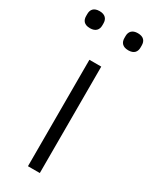

<svg xmlns="http://www.w3.org/2000/svg" viewBox="-197 -754 636 800"><g transform="rotate(30 121.0 -354.5)"><path d="M29 -627C56 -627 68 -642 68 -663V-673C68 -694 56 -709 29 -709C1 -709 -10 -694 -10 -673V-663C-10 -642 1 -627 29 -627ZM213 -627C241 -627 252 -642 252 -663V-673C252 -694 241 -709 213 -709C186 -709 174 -694 174 -673V-663C174 -642 186 -627 213 -627ZM150 0V-512H93V0Z"/></g></svg>

Font: IBM Plex Devanagari Light
Style: Regular
Weight: 300
Designer: Mike Abbink, Paul van der Laan, Pieter van Rosmalen, Erin McLaughlin
Foundry: Bold Monday
Version: Version 1.0